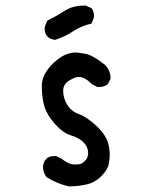

<svg xmlns="http://www.w3.org/2000/svg" viewBox="-20 -666 540 684"><path d="M225 -2Q182 -12 146 -35Q133 -51 133 -73Q138 -110 173 -110H180L199 -101Q224 -80 246 -80Q247 -80 259 -80.5Q271 -81 282.5 -92.5Q294 -104 294 -120Q294 -142 278 -158.5Q262 -175 233.5 -183.5Q205 -192 176.5 -223.5Q148 -255 138.5 -286Q129 -317 129 -360Q129 -403 173 -444Q211 -479 250 -479Q257 -479 283.5 -474.5Q310 -470 354 -435Q374 -415 374 -386L364 -366Q351 -356 333 -356H327L308 -366Q282 -392 260 -392Q248 -392 226.5 -379Q205 -366 205 -342Q205 -317 219.5 -293Q234 -269 262 -259Q290 -249 324 -217Q358 -185 366 -153Q371 -133 371 -114Q371 -102 367.5 -82Q364 -62 341.5 -39Q319 -16 288.5 -9Q258 -2 225 -2ZM176 -524Q139 -529 139 -565Q139 -571 148 -592Q182 -609 213 -629Q241 -646 278 -646H286L306 -637Q315 -625 315 -608Q315 -603 306 -582Q270 -574 239.5 -554Q209 -534 176 -524Z"/></svg>

Font: Xiaolai SC
Style: Regular
Weight: 400
Designer: Nozomi Seto 瀬戸のぞみ
Version: Version 3.11;December 4, 2020;FontCreator 13.0.0.2613 64-bit